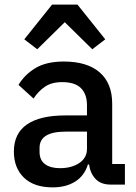

<svg xmlns="http://www.w3.org/2000/svg" viewBox="-20 -798 589 830"><path d="M459 0Q416 0 393 -24.5Q370 -49 365 -87H360Q345 -38 305 -13Q265 12 208 12Q127 12 83.5 -30Q40 -72 40 -143Q40 -221 96.5 -260Q153 -299 262 -299H356V-343Q356 -391 330 -417Q304 -443 249 -443Q203 -443 174 -423Q145 -403 125 -372L60 -431Q86 -475 133 -503.5Q180 -532 256 -532Q357 -532 411 -485Q465 -438 465 -350V-89H520V0ZM239 -71Q290 -71 323 -93.5Q356 -116 356 -154V-229H264Q151 -229 151 -159V-141Q151 -106 174.5 -88.5Q198 -71 239 -71ZM315 -778 435 -628 379 -585 260 -702 141 -585 85 -628 205 -778Z"/></svg>

Font: IBM Plex Thai Medium
Style: Regular
Weight: 500
Designer: Mike Abbink, Paul van der Laan, Pieter van Rosmalen, Ben Mitchell, Mark Frömberg
Foundry: Bold Monday
Version: Version 1.0